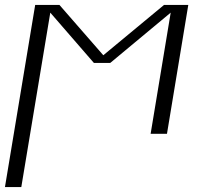

<svg xmlns="http://www.w3.org/2000/svg" viewBox="-21 -540 841 775"><path d="M-1 215 121 -520H219L396 -317L641 -520H739L653 0H587L668 -489L424 -286H358L182 -489L65 215Z"/></svg>

Font: Iosevka Aile Light Oblique
Style: Regular
Weight: 300
Italic angle: -9°
Designer: Belleve Invis
Foundry: Belleve Invis
Version: Version 31.1.0; ttfautohint (v1.8.4)